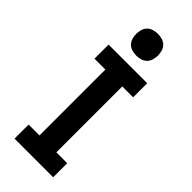

<svg xmlns="http://www.w3.org/2000/svg" viewBox="-305 -1015 1061 1061"><g transform="rotate(45 225.0 -485.0)"><path d="M74 0V-110H159V-625H74V-735H376V-625H291V-110H376V0ZM225 -800Q208 -800 191 -805Q174 -810 162 -822Q150 -834 145 -851Q140 -868 140 -885Q140 -902 145 -919Q150 -936 162 -948Q174 -960 191 -965Q208 -970 225 -970Q242 -970 259 -965Q276 -960 288 -948Q300 -936 305 -919Q310 -902 310 -885Q310 -868 305 -851Q300 -834 288 -822Q276 -810 259 -805Q242 -800 225 -800Z"/></g></svg>

Font: Iosevka Etoile Extrabold
Style: Regular
Weight: 800
Designer: Belleve Invis
Foundry: Belleve Invis
Version: Version 22.1.2; ttfautohint (v1.8.4)